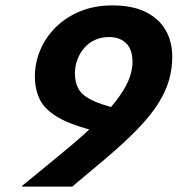

<svg xmlns="http://www.w3.org/2000/svg" viewBox="-20 -690 657 710"><path d="M218 -131Q297 -196 346.5 -246.5Q396 -297 423 -336Q450 -375 460 -405Q470 -435 470 -460Q470 -507 446.5 -530Q423 -553 384 -553Q354 -553 330.5 -542Q307 -531 290.5 -511.5Q274 -492 265.5 -468Q257 -444 257 -418Q257 -387 269.5 -363Q282 -339 317 -321Q352 -303 419 -287L343 -203Q246 -226 195.5 -255.5Q145 -285 127 -322.5Q109 -360 109 -408Q109 -457 128.5 -504Q148 -551 185.5 -588.5Q223 -626 276 -648Q329 -670 396 -670Q470 -670 519 -645.5Q568 -621 592.5 -578.5Q617 -536 617 -480Q617 -437 605.5 -395.5Q594 -354 566.5 -309.5Q539 -265 489.5 -213.5Q440 -162 364 -98L247 0H61V-2Z"/></svg>

Font: Intel One Mono Light
Style: Italic
Weight: 300
Italic angle: -16°
Monospace: yes
Designer: Fred Shallcrass
Foundry: Frere-Jones Type LLC
Version: Version 1.004